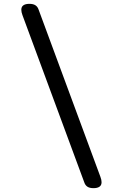

<svg xmlns="http://www.w3.org/2000/svg" viewBox="-20 -850 640 1000"><path d="M503 71Q506 79 507.5 86Q509 93 509 99Q509 115 498 122.5Q487 130 467 130Q447 130 435.5 122.5Q424 115 419 100L97 -771Q94 -779 92.5 -786Q91 -793 91 -799Q91 -815 102 -822.5Q113 -830 133 -830Q153 -830 164.5 -822.5Q176 -815 181 -800Z"/></svg>

Font: Maple Mono NF
Style: Regular
Weight: 400
Monospace: yes
Designer: subframe7536
Version: Version 7.000